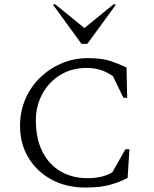

<svg xmlns="http://www.w3.org/2000/svg" viewBox="-20 -832 693 862"><path d="M364 10Q278 10 212 -25.5Q146 -61 108 -123.5Q70 -186 70 -266Q70 -332 94 -387.5Q118 -443 160.5 -484Q203 -525 257.5 -548Q312 -571 374 -571Q437 -571 474.5 -558.5Q512 -546 548 -529L551 -393H534L487 -490Q458 -510 430 -518.5Q402 -527 370 -527Q302 -527 250.5 -495.5Q199 -464 170 -410Q141 -356 141 -291Q141 -210 170 -152Q199 -94 251.5 -63Q304 -32 373 -32Q440 -32 484 -58L543 -162H561L553 -33Q516 -14 473 -2Q430 10 364 10ZM346 -635 217 -812H229L359 -706L489 -812H501L372 -635Z"/></svg>

Font: Spectral SC Light
Style: Regular
Weight: 300
Designer: Jean-Baptiste Levee
Foundry: Production Type
Version: Version 2.001